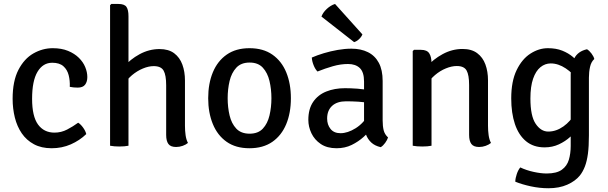

<svg xmlns="http://www.w3.org/2000/svg" viewBox="-20 -756 3154 996"><path d="M342 -305.5Q343.5 -337.5 336.2 -366Q329 -394.5 308.8 -412.5Q288.5 -430.5 251 -430.5Q202.5 -430.5 174.5 -383.5Q146.5 -336.5 146.5 -243.5Q146.5 -152.5 177.2 -110.2Q208 -68 262.5 -68Q297.5 -68 328.2 -84Q359 -100 385.5 -119.5Q398.5 -111.5 411 -94.2Q423.5 -77 427.5 -60.5Q393.5 -27.5 347.5 -7.2Q301.5 13 248 13Q194.5 13 156 -7.8Q117.5 -28.5 93 -64.2Q68.5 -100 57 -146.2Q45.5 -192.5 45.5 -243.5Q45.5 -335.5 75.5 -393.5Q105.5 -451.5 153.2 -478.8Q201 -506 253.5 -506Q299.5 -506 333.2 -492Q367 -478 389.2 -456Q411.5 -434 422.2 -407.8Q433 -381.5 433 -356.5Q433 -332 421.5 -316.8Q410 -301.5 383 -301.5Q371.5 -301.5 362 -302.5Q352.5 -303.5 342 -305.5Z M646.5 0Q626.5 4 598.5 4Q572.5 4 551 0V-729L557.5 -735.5H594Q625.5 -735.5 636 -720.2Q646.5 -705 646.5 -672ZM939.5 -103.5Q939.5 -77.5 942.8 -54.5Q946 -31.5 955 -14.5Q944.5 -5.5 927.8 0.5Q911 6.5 893.5 6.5Q865 6.5 853.5 -9.2Q842 -25 842 -56V-314Q842 -366 828.8 -389.5Q815.5 -413 777.5 -413Q751 -413 721 -400.5Q691 -388 664.5 -365.8Q638 -343.5 622 -313.5V-409Q655 -448 704.2 -474.8Q753.5 -501.5 807.5 -501.5Q854.5 -501.5 883.5 -479.8Q912.5 -458 926 -421Q939.5 -384 939.5 -338.5Z M1489 -246.5Q1489 -170.5 1464.8 -112Q1440.5 -53.5 1392.8 -20.2Q1345 13 1274 13Q1203 13 1155.5 -20.5Q1108 -54 1084 -112.8Q1060 -171.5 1060 -246.5Q1060 -322.5 1084.2 -381Q1108.5 -439.5 1156.2 -472.8Q1204 -506 1274 -506Q1345.5 -506 1393.2 -472.5Q1441 -439 1465 -380.5Q1489 -322 1489 -246.5ZM1161 -246.5Q1161 -199.5 1171 -157.2Q1181 -115 1205.8 -88.8Q1230.5 -62.5 1275 -62.5Q1319 -62.5 1343.5 -88.8Q1368 -115 1378 -157.2Q1388 -199.5 1388 -246.5Q1388 -293.5 1378 -335.8Q1368 -378 1343.5 -404.8Q1319 -431.5 1275 -431.5Q1230.5 -431.5 1205.8 -404.8Q1181 -378 1171 -335.8Q1161 -293.5 1161 -246.5Z M1579.5 -134Q1579.5 -191 1604.5 -227.5Q1629.5 -264 1672.5 -281.2Q1715.5 -298.5 1770 -298.5Q1798.5 -298.5 1834.2 -296Q1870 -293.5 1900 -286V-220Q1873 -226.5 1839 -228.5Q1805 -230.5 1775.5 -230.5Q1728.5 -230.5 1702.8 -206.8Q1677 -183 1677 -141Q1677 -109 1694.8 -87Q1712.5 -65 1746.5 -65Q1783.5 -65 1825.2 -91Q1867 -117 1895 -167.5L1910.5 -90.5Q1892.5 -69.5 1866 -45.5Q1839.5 -21.5 1804.5 -4.2Q1769.5 13 1726 13Q1676.5 13 1644 -9Q1611.5 -31 1595.5 -64.8Q1579.5 -98.5 1579.5 -134ZM1993 -43Q1989 -30 1978.2 -15Q1967.5 0 1955 7.5Q1924.5 0.5 1906.2 -16.5Q1888 -33.5 1879 -56.8Q1870 -80 1868.5 -106.5V-333Q1868.5 -382 1846.5 -403Q1824.5 -424 1785.5 -424Q1747 -424 1706.8 -412.5Q1666.5 -401 1627 -385Q1615 -397 1606.8 -417.8Q1598.5 -438.5 1597.5 -457.5Q1625 -469.5 1659.8 -480Q1694.5 -490.5 1731.8 -497Q1769 -503.5 1803 -503.5Q1852.5 -503.5 1889 -485.2Q1925.5 -467 1945.2 -430Q1965 -393 1965 -336V-131Q1965 -102 1970.2 -80.5Q1975.5 -59 1993 -43ZM1718 -735.5Q1695.5 -728.5 1675.2 -709.8Q1655 -691 1647.5 -670L1817 -537.5Q1830.5 -541.5 1842.5 -552.8Q1854.5 -564 1860 -577.5Z M2164 -497.5Q2195 -497.5 2206.8 -479.2Q2218.5 -461 2218.5 -428V0Q2198.5 4 2170.5 4Q2142 4 2121 0V-491L2127.5 -497.5ZM2511.5 -103.5Q2511.5 -77.5 2514.8 -54.5Q2518 -31.5 2527 -14.5Q2516 -5.5 2499.5 0.5Q2483 6.5 2465.5 6.5Q2437 6.5 2425.2 -9.2Q2413.5 -25 2413.5 -56V-315Q2413.5 -367 2400.5 -390.2Q2387.5 -413.5 2349.5 -413.5Q2323 -413.5 2293 -401.2Q2263 -389 2236.5 -366.5Q2210 -344 2193.5 -314.5V-409.5Q2227 -448.5 2276.2 -475.2Q2325.5 -502 2379.5 -502Q2426.5 -502 2455.5 -480.2Q2484.5 -458.5 2498 -421.8Q2511.5 -385 2511.5 -339.5Z M3063 -450Q3046.5 -435 3040.8 -408.8Q3035 -382.5 3035 -353V-53.5Q3035 3 3029.8 42Q3024.5 81 3014 108Q3003.5 135 2988 154.5Q2964.5 183.5 2922.8 202Q2881 220.5 2825 220.5Q2779 220.5 2733 210.5Q2687 200.5 2653 186.5Q2653.5 168 2660.8 146.8Q2668 125.5 2679 112.5Q2710.5 127.5 2748.5 135.8Q2786.5 144 2815.5 144Q2867.5 144 2894.5 124.5Q2921.5 105 2931 72.5Q2940.5 40 2940.5 1V-370.5Q2940.5 -417 2959.2 -453.5Q2978 -490 3025 -500.5Q3037.5 -493 3048.5 -478.2Q3059.5 -463.5 3063 -450ZM2632 -245.5Q2632 -334.5 2660 -392.2Q2688 -450 2731.8 -478Q2775.5 -506 2822 -506Q2865 -506 2896.8 -493.2Q2928.5 -480.5 2951.8 -460.8Q2975 -441 2992.5 -420L2979.5 -336Q2953.5 -375.5 2914.8 -401.2Q2876 -427 2837 -427Q2807.5 -427 2783.5 -407.5Q2759.5 -388 2745.5 -347.8Q2731.5 -307.5 2731.5 -245Q2731.5 -154 2758.8 -113.8Q2786 -73.5 2824 -73.5Q2865 -73.5 2902.8 -100.2Q2940.5 -127 2961.5 -167.5L2976 -91Q2962.5 -68.5 2937.8 -45.8Q2913 -23 2879.2 -7.2Q2845.5 8.5 2805 8.5Q2747.5 8.5 2709 -23.2Q2670.5 -55 2651.2 -112.2Q2632 -169.5 2632 -245.5Z"/></svg>

Font: Signika Negative
Style: Regular
Weight: 400
Designer: Anna Giedry
Foundry: Anna Giedry
Version: Version 2.001